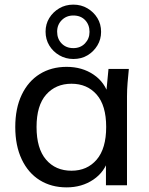

<svg xmlns="http://www.w3.org/2000/svg" viewBox="-20 -801 645 830"><path d="M268 9Q202 9 152 -22Q102 -53 74 -112Q46 -171 46 -252Q46 -333 74 -391.5Q102 -450 152 -481Q202 -512 268 -512Q335 -512 384.5 -478.5Q434 -445 450 -387H438L449 -503H537Q534 -473 531.5 -443Q529 -413 529 -384V0H438V-115H449Q433 -58 383.5 -24.5Q334 9 268 9ZM289 -63Q357 -63 398 -111Q439 -159 439 -252Q439 -345 398 -392Q357 -439 289 -439Q221 -439 179.5 -392Q138 -345 138 -252Q138 -159 179 -111Q220 -63 289 -63ZM297 -546Q264 -546 236.5 -562Q209 -578 193 -604.5Q177 -631 177 -664Q177 -697 193 -723Q209 -749 236 -765Q263 -781 297 -781Q331 -781 358 -765Q385 -749 401 -723Q417 -697 417 -663Q417 -631 401 -604.5Q385 -578 358.5 -562Q332 -546 297 -546ZM297 -593Q328 -593 347.5 -613.5Q367 -634 367 -663Q367 -694 348 -714Q329 -734 297 -734Q267 -734 247 -714Q227 -694 227 -664Q227 -633 246.5 -613Q266 -593 297 -593Z"/></svg>

Font: Mulish Medium
Style: Regular
Weight: 500
Designer: Vernon Adams
Foundry: Vernon Adams
Version: Version 3.603; ttfautohint (v1.8.3)